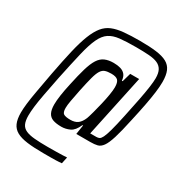

<svg xmlns="http://www.w3.org/2000/svg" viewBox="-187 -824 993 1060"><g transform="rotate(30 309.5 -294.0)"><path d="M244 108Q183 108 141 102.5Q99 97 73.5 83Q48 69 36.5 43Q25 17 25 -25Q25 -48 29 -83Q33 -118 42.5 -170Q52 -222 65 -294Q83 -389 98.5 -455Q114 -521 131.5 -565.5Q149 -610 170.5 -636.5Q192 -663 222.5 -675.5Q253 -688 296 -692Q339 -696 397 -696Q459 -696 501.5 -690.5Q544 -685 569.5 -671Q595 -657 606.5 -630.5Q618 -604 618 -561Q618 -532 613 -493.5Q608 -455 598.5 -405.5Q589 -356 575 -294Q558 -214 544 -169Q530 -124 515.5 -104Q501 -84 483 -79.5Q465 -75 438 -75H349L358 -134H354Q336 -92 310 -80Q284 -68 257 -68Q224 -68 203 -75.5Q182 -83 172 -102.5Q162 -122 162 -155Q162 -180 167 -214.5Q172 -249 182 -294Q196 -360 209 -404Q222 -448 238 -473Q254 -498 277 -508Q300 -518 332 -518Q357 -518 376 -512.5Q395 -507 406.5 -493.5Q418 -480 420 -455H425L441 -511H498L414 -116H453Q464 -116 472 -120Q480 -124 488 -140Q496 -156 506 -192Q516 -228 530 -294Q545 -364 555 -415.5Q565 -467 570 -503Q575 -539 575 -560Q575 -593 564.5 -612Q554 -631 533 -640.5Q512 -650 477.5 -652.5Q443 -655 395 -655Q333 -655 292.5 -650.5Q252 -646 226 -628.5Q200 -611 182 -572.5Q164 -534 148 -466.5Q132 -399 110 -294Q96 -224 86.5 -173.5Q77 -123 73 -89Q69 -55 69 -31Q69 2 78 21.5Q87 41 108 50.5Q129 60 163.5 63Q198 66 247 66Q277 66 301 65.5Q325 65 343 64.5Q361 64 370 63L361 105Q353 106 344 106.5Q335 107 323 107.5Q311 108 292 108Q273 108 244 108ZM281 -126Q310 -126 327.5 -139Q345 -152 357 -181Q363 -198 371 -227.5Q379 -257 387 -291Q395 -325 400 -355.5Q405 -386 405 -404Q405 -436 393 -448Q381 -460 351 -460Q327 -460 312 -455Q297 -450 286.5 -433.5Q276 -417 267 -383.5Q258 -350 246 -293Q237 -248 231.5 -218Q226 -188 226 -170Q226 -141 238.5 -133.5Q251 -126 281 -126Z"/></g></svg>

Font: Saira Condensed
Style: Italic
Weight: 400
Width: 3
Italic angle: -12°
Designer: Hector Gatti with collaboration of the Omnibus-Type team
Foundry: Omnibus-Type
Version: Version 1.100